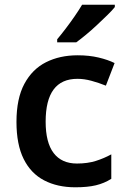

<svg xmlns="http://www.w3.org/2000/svg" viewBox="-20 -786 539 816"><path d="M300 10Q224 10 167.5 -19.5Q111 -49 80.5 -110.5Q50 -172 50 -268Q50 -367 83.5 -429.5Q117 -492 175.5 -521.5Q234 -551 310 -551Q359 -551 399 -541.5Q439 -532 467 -518L430 -422Q400 -434 369 -442.5Q338 -451 309 -451Q174 -451 174 -269Q174 -180 208 -135.5Q242 -91 307 -91Q352 -91 387 -102Q422 -113 453 -130V-26Q423 -7 387.5 1.5Q352 10 300 10ZM468 -756Q457 -742 436.5 -722Q416 -702 392.5 -680Q369 -658 345.5 -638.5Q322 -619 304 -606H223V-619Q239 -638 258.5 -663.5Q278 -689 297 -716.5Q316 -744 329 -766H468Z"/></svg>

Font: Noto Sans Sundanese SemiBold
Style: Regular
Weight: 600
Version: Version 2.003